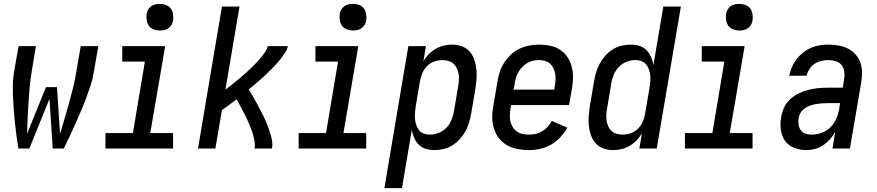

<svg xmlns="http://www.w3.org/2000/svg" viewBox="-20 -769 4540 994"><path d="M75 0Q70 -32 65.5 -65Q61 -98 57.5 -130.5Q54 -163 51.5 -196Q49 -229 47.5 -262.5Q46 -296 46.5 -330Q47 -364 53 -398L76 -530H166L144 -398Q137 -357 133.5 -317Q130 -277 127.5 -236.5Q125 -196 123 -156Q121 -116 120 -76L218 -318H275L291 -76L292 -79Q304 -119 315.5 -158.5Q327 -198 338 -238Q349 -278 359 -317.5Q369 -357 375 -398L398 -530H489L466 -398Q461 -363 450 -329.5Q439 -296 426.5 -262.5Q414 -229 400 -196Q386 -163 371.5 -130.5Q357 -98 341.5 -65Q326 -32 310 0H253L236 -257L132 0Z M526 0V-80H668L730 -450H613V-530H835L758 -80H876V0ZM808 -611Q791 -611 775.5 -617Q760 -623 751 -635Q742 -647 739.5 -663.5Q737 -680 739 -697Q741 -709 747 -719.5Q753 -730 763 -737Q773 -744 784.5 -746.5Q796 -749 808 -749Q824 -749 839.5 -743Q855 -737 864 -725Q873 -713 875.5 -696.5Q878 -680 876 -663Q874 -651 868 -640.5Q862 -630 852 -623Q842 -616 830.5 -613.5Q819 -611 808 -611Z M1005 0 1129 -735H1220L1147 -305Q1160 -315 1172.5 -324.5Q1185 -334 1197 -344Q1209 -354 1221.5 -364.5Q1234 -375 1246 -385.5Q1258 -396 1269.5 -407Q1281 -418 1292.5 -429Q1304 -440 1314.5 -452Q1325 -464 1335 -476.5Q1345 -489 1354 -502Q1363 -515 1366 -530H1470Q1467 -512 1456 -496Q1445 -480 1433.5 -465Q1422 -450 1409 -436Q1396 -422 1382.5 -408.5Q1369 -395 1355 -381.5Q1341 -368 1326.5 -355.5Q1312 -343 1297.5 -330.5Q1283 -318 1268 -306Q1279 -288 1289 -270.5Q1299 -253 1309 -235Q1319 -217 1328.5 -198.5Q1338 -180 1347 -161.5Q1356 -143 1363.5 -123.5Q1371 -104 1377.5 -84Q1384 -64 1388 -43Q1392 -22 1388 0H1298Q1301 -18 1298 -35.5Q1295 -53 1290.5 -70Q1286 -87 1279.5 -103Q1273 -119 1266.5 -134.5Q1260 -150 1252.5 -165.5Q1245 -181 1237 -196Q1229 -211 1221 -225.5Q1213 -240 1205 -255Q1186 -241 1167 -226.5Q1148 -212 1129 -199L1095 0Z M1526 0V-80H1668L1730 -450H1613V-530H1835L1758 -80H1876V0ZM1808 -611Q1791 -611 1775.5 -617Q1760 -623 1751 -635Q1742 -647 1739.5 -663.5Q1737 -680 1739 -697Q1741 -709 1747 -719.5Q1753 -730 1763 -737Q1773 -744 1784.5 -746.5Q1796 -749 1808 -749Q1824 -749 1839.5 -743Q1855 -737 1864 -725Q1873 -713 1875.5 -696.5Q1878 -680 1876 -663Q1874 -651 1868 -640.5Q1862 -630 1852 -623Q1842 -616 1830.5 -613.5Q1819 -611 1808 -611Z M1970 205 2094 -530H2185L2172 -452Q2184 -472 2200 -488.5Q2216 -505 2236 -516.5Q2256 -528 2277.5 -533Q2299 -538 2320 -538Q2347 -538 2370.5 -529.5Q2394 -521 2410.5 -503Q2427 -485 2435 -461.5Q2443 -438 2446 -413Q2449 -388 2447 -361.5Q2445 -335 2441 -309L2419 -179Q2415 -156 2408 -133Q2401 -110 2389 -88.5Q2377 -67 2359.5 -48Q2342 -29 2321 -16Q2300 -3 2276 2.5Q2252 8 2229 8Q2206 8 2184.5 1.5Q2163 -5 2148 -20Q2133 -35 2124.5 -55Q2116 -75 2112 -97L2061 205ZM2205 -72Q2228 -72 2251 -81Q2274 -90 2291 -107.5Q2308 -125 2317 -147.5Q2326 -170 2330 -192L2352 -322Q2355 -338 2356 -354.5Q2357 -371 2354.5 -386Q2352 -401 2345.5 -415Q2339 -429 2328 -439Q2317 -449 2302 -453.5Q2287 -458 2271 -458Q2250 -458 2228.5 -450.5Q2207 -443 2191 -427Q2175 -411 2166.5 -390Q2158 -369 2154 -348L2132 -218Q2130 -202 2128.5 -185.5Q2127 -169 2128.5 -153Q2130 -137 2135 -122Q2140 -107 2149.5 -95Q2159 -83 2174 -77.5Q2189 -72 2205 -72Z M2719 8Q2696 8 2674 5Q2652 2 2631.5 -5Q2611 -12 2593.5 -24.5Q2576 -37 2563 -53.5Q2550 -70 2542 -90Q2534 -110 2530.5 -131.5Q2527 -153 2528.5 -175.5Q2530 -198 2534 -221L2556 -351Q2560 -376 2568.5 -400.5Q2577 -425 2592 -447.5Q2607 -470 2627.5 -488.5Q2648 -507 2672 -518Q2696 -529 2721.5 -533.5Q2747 -538 2772 -538Q2801 -538 2829 -532Q2857 -526 2880 -511Q2903 -496 2918 -473Q2933 -450 2940 -423Q2947 -396 2946.5 -367Q2946 -338 2941 -309L2926 -225H2626L2623 -208Q2620 -191 2619.5 -173.5Q2619 -156 2622.5 -140.5Q2626 -125 2634.5 -111Q2643 -97 2656 -88Q2669 -79 2685.5 -75.5Q2702 -72 2719 -72Q2736 -72 2753.5 -76Q2771 -80 2787 -89.5Q2803 -99 2815.5 -113Q2828 -127 2837 -143L2917 -108Q2902 -81 2880.5 -58Q2859 -35 2832.5 -20Q2806 -5 2777 1.5Q2748 8 2719 8ZM2639 -305H2849L2852 -322Q2855 -338 2856 -354.5Q2857 -371 2854.5 -386Q2852 -401 2845.5 -415Q2839 -429 2828 -439Q2817 -449 2802 -453.5Q2787 -458 2771 -458Q2755 -458 2739.5 -454.5Q2724 -451 2710 -443Q2696 -435 2684.5 -423Q2673 -411 2664.5 -397Q2656 -383 2651.5 -368Q2647 -353 2645 -338Z M3154 8Q3128 8 3104 -0.5Q3080 -9 3064 -27Q3048 -45 3039.5 -68.5Q3031 -92 3028.5 -117Q3026 -142 3028 -168.5Q3030 -195 3034 -221L3056 -351Q3060 -374 3067 -397Q3074 -420 3086 -441.5Q3098 -463 3115 -482Q3132 -501 3153.5 -514Q3175 -527 3198.5 -532.5Q3222 -538 3246 -538Q3269 -538 3290 -531.5Q3311 -525 3326 -510Q3341 -495 3350 -475Q3359 -455 3363 -433L3414 -735H3505L3380 0H3290L3303 -78Q3291 -58 3275 -41.5Q3259 -25 3239 -13.5Q3219 -2 3197 3Q3175 8 3154 8ZM3204 -72Q3225 -72 3246 -79.5Q3267 -87 3283 -103Q3299 -119 3308 -140Q3317 -161 3320 -182L3342 -312Q3345 -328 3346.5 -344.5Q3348 -361 3346.5 -377Q3345 -393 3340 -408Q3335 -423 3325.5 -435Q3316 -447 3301 -452.5Q3286 -458 3269 -458Q3246 -458 3223.5 -449Q3201 -440 3184 -422.5Q3167 -405 3157.5 -382.5Q3148 -360 3145 -338L3123 -208Q3120 -192 3119 -175.5Q3118 -159 3120.5 -144Q3123 -129 3129 -115Q3135 -101 3146 -91Q3157 -81 3172.5 -76.5Q3188 -72 3204 -72Q3204 -72 3204 -72Q3204 -72 3204 -72Z M3526 0V-80H3668L3730 -450H3613V-530H3835L3758 -80H3876V0ZM3808 -611Q3791 -611 3775.5 -617Q3760 -623 3751 -635Q3742 -647 3739.5 -663.5Q3737 -680 3739 -697Q3741 -709 3747 -719.5Q3753 -730 3763 -737Q3773 -744 3784.5 -746.5Q3796 -749 3808 -749Q3824 -749 3839.5 -743Q3855 -737 3864 -725Q3873 -713 3875.5 -696.5Q3878 -680 3876 -663Q3874 -651 3868 -640.5Q3862 -630 3852 -623Q3842 -616 3830.5 -613.5Q3819 -611 3808 -611Z M4155 8Q4122 8 4092 -3.5Q4062 -15 4044.5 -39.5Q4027 -64 4022.5 -96.5Q4018 -129 4024 -162Q4028 -187 4039 -211.5Q4050 -236 4070 -254.5Q4090 -273 4114 -285Q4138 -297 4163.5 -303.5Q4189 -310 4214 -312.5Q4239 -315 4265 -315H4343L4350 -358Q4353 -377 4351 -397Q4349 -417 4337.5 -431.5Q4326 -446 4307.5 -452Q4289 -458 4269 -458Q4251 -458 4232.5 -454Q4214 -450 4197.5 -439Q4181 -428 4170.5 -411.5Q4160 -395 4156 -377H4066Q4071 -400 4080 -421.5Q4089 -443 4103.5 -462Q4118 -481 4137.5 -496.5Q4157 -512 4179 -521.5Q4201 -531 4223.5 -534.5Q4246 -538 4269 -538Q4295 -538 4321 -533.5Q4347 -529 4369 -518Q4391 -507 4408 -488.5Q4425 -470 4433.5 -447Q4442 -424 4442.5 -397.5Q4443 -371 4439 -344L4380 0H4290L4304 -87Q4293 -66 4277 -48Q4261 -30 4241.5 -17Q4222 -4 4199.5 2Q4177 8 4155 8ZM4180 -72Q4206 -72 4231.5 -80.5Q4257 -89 4277 -108Q4297 -127 4308 -151.5Q4319 -176 4324 -201L4329 -235H4265Q4250 -235 4235 -234Q4220 -233 4205.5 -230.5Q4191 -228 4176 -223Q4161 -218 4147.5 -209Q4134 -200 4125.5 -186.5Q4117 -173 4115 -158Q4112 -142 4114 -125.5Q4116 -109 4125 -96Q4134 -83 4149 -77.5Q4164 -72 4180 -72Z"/></svg>

Font: iosevka_custom_sans_ss08 Md
Style: Italic
Weight: 500
Italic angle: -10°
Designer: Belleve Invis
Foundry: Belleve Invis
Version: Version 10.3.0; ttfautohint (v1.8.3)